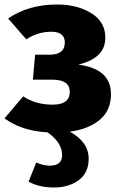

<svg xmlns="http://www.w3.org/2000/svg" viewBox="-21 -571 535 853"><path d="M219 262Q153 262 106 236L140 151Q172 165 200 165Q255 165 255 118Q255 62 190 17Q76 11 -1 -45L82 -143Q137 -106 213 -106Q289 -106 289 -163Q289 -217 212 -217H125L135 -328H199Q267 -328 267 -382Q267 -430 207 -430Q146 -430 96 -396L15 -489Q106 -551 233 -551Q322 -551 384.5 -512.5Q447 -474 447 -403Q447 -313 327 -284Q472 -265 472 -153Q472 -80 422 -38.5Q372 3 289 14Q373 60 373 134Q373 197 328.5 229.5Q284 262 219 262Z"/></svg>

Font: Trujillo ExtraBold
Style: Regular
Weight: 800
Designer: Fira Sans original fonts by bBox Type GmbH, Carrois Corporate GbR, & Edenspiekermann AG / Changes by Cristiano Sobral
Foundry: Fira Sans original fonts by bBox Type GmbH, Carrois Corporate GbR, & Edenspiekermann AG / Changes by Cristiano Sobral
Version: Version 4.301;July 28, 2020;FontCreator 13.0.0.2655 64-bit